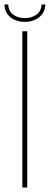

<svg xmlns="http://www.w3.org/2000/svg" viewBox="-60 -840 223 860"><path d="M126 -820H143Q142 -784 115.5 -763Q89 -742 51 -742Q13 -742 -13 -762.5Q-39 -783 -40 -820H-23Q-22 -790 -1 -774.5Q20 -759 51 -759Q82 -759 103.5 -774.5Q125 -790 126 -820ZM40 0V-700H62V0Z"/></svg>

Font: Bebas Neue Light
Style: Regular
Weight: 300
Designer: Ryoichi Tsunekawa
Foundry: Ryoichi Tsunekawa
Version: Version 001.003; ttfautohint (v1.5.65-e2d9)